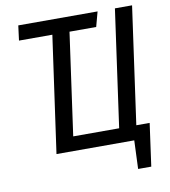

<svg xmlns="http://www.w3.org/2000/svg" viewBox="-91 -766 876 992"><g transform="rotate(-10 347.5 -270.0)"><path d="M583 -75H653L622 149H553L559 0H151L237 -611H62L72 -689H488L467 -611H327L252 -75H493L579 -689H669Z"/></g></svg>

Font: Fira Sans Condensed
Style: Italic
Weight: 400
Width: 3
Italic angle: -8°
Designer: bBox Type GmbH & Carrois Corporate GbR & Edenspiekermann AG
Foundry: bBox Type GmbH & Carrois Corporate GbR & Edenspiekermann AG
Version: Version 4.301